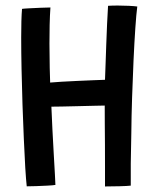

<svg xmlns="http://www.w3.org/2000/svg" viewBox="-20 -673 587 693"><path d="M76.5 -0.5Q74 -22.5 71.2 -67.5Q68.5 -112.5 66 -171.5Q63.5 -230.5 61.2 -295.2Q59 -360 57.8 -422.8Q56.5 -485.5 56.5 -537.5Q56.5 -570 57.2 -596.8Q58 -623.5 59.5 -641Q65.5 -642 85.2 -643Q105 -644 127 -645Q149 -646 162 -646Q160 -618 159.2 -583Q158.5 -548 158.5 -515.5Q158.5 -469.5 159.5 -428.2Q160.5 -387 161 -375Q175 -376.5 202 -378Q229 -379.5 260.2 -381Q291.5 -382.5 318.5 -383.5Q345.5 -384.5 359 -385Q360 -406.5 361 -439.8Q362 -473 363.5 -511.5Q365 -550 366.5 -586.8Q368 -623.5 370 -652Q377 -652.5 386.5 -652.8Q396 -653 405.5 -653Q425.5 -653 445.2 -652Q465 -651 475.5 -649.5Q472 -623.5 468.5 -572.2Q465 -521 462 -455.8Q459 -390.5 456.8 -322Q454.5 -253.5 454 -192.5Q452.5 -134 452 -82.8Q451.5 -31.5 452 -3Q439 -1.5 411.5 -0.8Q384 0 359 0Q359 -31.5 359 -71.5Q359 -111.5 358.8 -152.8Q358.5 -194 358.2 -230.5Q358 -267 358 -292Q345 -292 318.5 -291.2Q292 -290.5 261.2 -289.8Q230.5 -289 204.2 -288.5Q178 -288 165.5 -288Q167 -251.5 169.2 -206Q171.5 -160.5 174 -117.2Q176.5 -74 178.2 -43.2Q180 -12.5 180 -5.5Q171 -4 151.2 -3Q131.5 -2 110.5 -1.2Q89.5 -0.5 76.5 -0.5Z"/></svg>

Font: Grandstander
Style: Regular
Weight: 400
Designer: Tyler Finck
Foundry: Etcetera Type Co
Version: Version 1.200; ttfautohint (v1.8.3)